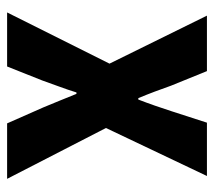

<svg xmlns="http://www.w3.org/2000/svg" viewBox="-51 -551 602 540"><g transform="rotate(90 250.0 -281.0)"><path d="M15 0H167L206 -98C217 -130 230 -162 240 -195H244C257 -163 269 -133 282 -102L327 0H483L340 -278L475 -562H325L293 -463C283 -432 272 -400 260 -369H256C243 -400 232 -430 221 -461L180 -562H24L159 -288Z"/></g></svg>

Font: Noto Sans Mono CJK SC
Style: Bold
Weight: 700
Designer: Ryoko NISHIZUKA 西塚涼子 (kana, bopomofo & ideographs); Paul D. Hunt (Latin, Greek & Cyrillic); Sandoll Communications 산돌커뮤니
Foundry: Adobe
Version: Version 2.004;hotconv 1.0.118;makeotfexe 2.5.65603